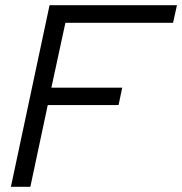

<svg xmlns="http://www.w3.org/2000/svg" viewBox="-20 -720 702 740"><path d="M22 0 171 -700H662L647 -632H232L178 -382H451L437 -315H164L97 0Z"/></svg>

Font: Red Hat Display
Style: Italic
Weight: 400
Italic angle: -12°
Designer: Pentagram, MCKL
Foundry: Pentagram, MCKL
Version: Version 1.023; ttfautohint (v1.8.3)